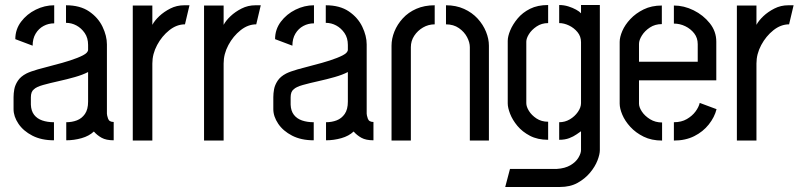

<svg xmlns="http://www.w3.org/2000/svg" viewBox="-20 -560 3198 765"><path d="M195 -1Q145 -1 109 -19.5Q73 -38 53.5 -67Q34 -96 34 -125V-173Q34 -188 37 -204.5Q40 -221 51 -238Q62 -255 85 -267Q101 -275 130.5 -283.5Q160 -292 194 -300.5Q228 -309 259 -319Q290 -329 310.5 -339.5Q331 -350 331 -362V-381Q331 -409 317.5 -428.5Q304 -448 284.5 -458.5Q265 -469 243 -469V-539Q299 -539 335 -514.5Q371 -490 388.5 -453.5Q406 -417 406 -383V-107Q406 -101 410.5 -87.5Q415 -74 433 -74V-1Q403 -1 385 -11Q367 -21 354 -36Q335 -18 305 -9.5Q275 -1 244 -1V-73Q267 -73 286.5 -80.5Q306 -88 318.5 -106Q331 -124 331 -155V-273Q310 -262 278.5 -253Q247 -244 213 -236.5Q179 -229 152 -221.5Q125 -214 115 -204Q103 -195 103 -172V-143Q104 -118 116 -102.5Q128 -87 148.5 -80Q169 -73 195 -73ZM110 -378 41 -404Q41 -443 64 -473.5Q87 -504 122.5 -521.5Q158 -539 196 -539V-467Q173 -467 153.5 -456.5Q134 -446 122 -426Q110 -406 110 -378Z M509 0V-538H587V-461Q596 -478 614.5 -495.5Q633 -513 658.5 -526Q684 -539 714 -539Q720 -539 725 -539Q730 -539 735 -539L717 -463Q684 -463 654.5 -439.5Q625 -416 606 -380.5Q587 -345 587 -307V0Z M793 0V-538H871V-461Q880 -478 898.5 -495.5Q917 -513 942.5 -526Q968 -539 998 -539Q1004 -539 1009 -539Q1014 -539 1019 -539L1001 -463Q968 -463 938.5 -439.5Q909 -416 890 -380.5Q871 -345 871 -307V0Z M1230 -1Q1180 -1 1144 -19.5Q1108 -38 1088.5 -67Q1069 -96 1069 -125V-173Q1069 -188 1072 -204.5Q1075 -221 1086 -238Q1097 -255 1120 -267Q1136 -275 1165.5 -283.5Q1195 -292 1229 -300.5Q1263 -309 1294 -319Q1325 -329 1345.5 -339.5Q1366 -350 1366 -362V-381Q1366 -409 1352.5 -428.5Q1339 -448 1319.5 -458.5Q1300 -469 1278 -469V-539Q1334 -539 1370 -514.5Q1406 -490 1423.5 -453.5Q1441 -417 1441 -383V-107Q1441 -101 1445.5 -87.5Q1450 -74 1468 -74V-1Q1438 -1 1420 -11Q1402 -21 1389 -36Q1370 -18 1340 -9.5Q1310 -1 1279 -1V-73Q1302 -73 1321.5 -80.5Q1341 -88 1353.5 -106Q1366 -124 1366 -155V-273Q1345 -262 1313.5 -253Q1282 -244 1248 -236.5Q1214 -229 1187 -221.5Q1160 -214 1150 -204Q1138 -195 1138 -172V-143Q1139 -118 1151 -102.5Q1163 -87 1183.5 -80Q1204 -73 1230 -73ZM1145 -378 1076 -404Q1076 -443 1099 -473.5Q1122 -504 1157.5 -521.5Q1193 -539 1231 -539V-467Q1208 -467 1188.5 -456.5Q1169 -446 1157 -426Q1145 -406 1145 -378Z M1540 -378Q1540 -406 1551.5 -434.5Q1563 -463 1585 -487Q1607 -511 1639 -525Q1671 -539 1712 -539V-463Q1687 -463 1665.5 -450.5Q1644 -438 1630.5 -417.5Q1617 -397 1617 -372V0H1540ZM1852 -372Q1852 -391 1841 -412Q1830 -433 1808.5 -448Q1787 -463 1757 -463V-539Q1797 -539 1829 -524.5Q1861 -510 1883 -486Q1905 -462 1916.5 -433.5Q1928 -405 1928 -378V0H1852Z M1993 185 2012 113H2199Q2231 111 2252.5 98.5Q2274 86 2284.5 68.5Q2295 51 2295 38V-37Q2289 -33 2277 -24.5Q2265 -16 2248 -9.5Q2231 -3 2208 -3V-73Q2231 -73 2250.5 -84.5Q2270 -96 2282.5 -114Q2295 -132 2295 -149V-392Q2295 -415 2281 -432Q2267 -449 2247 -458.5Q2227 -468 2208 -468V-540Q2227 -540 2244.5 -534.5Q2262 -529 2275.5 -521.5Q2289 -514 2295 -507V-540H2370V38Q2370 55 2360.5 79.5Q2351 104 2331 128Q2311 152 2281.5 168.5Q2252 185 2211 185ZM2164 -3Q2122 -3 2091.5 -19Q2061 -35 2041.5 -58.5Q2022 -82 2012.5 -106.5Q2003 -131 2003 -148V-397Q2003 -415 2013 -439Q2023 -463 2042.5 -486.5Q2062 -510 2092 -525Q2122 -540 2164 -540V-468Q2138 -468 2118 -454.5Q2098 -441 2087.5 -424Q2077 -407 2077 -394V-149Q2077 -135 2087.5 -118Q2098 -101 2117.5 -88Q2137 -75 2164 -75Z M2618 0Q2576 0 2544.5 -15.5Q2513 -31 2491.5 -54.5Q2470 -78 2459.5 -103Q2449 -128 2449 -147V-393Q2449 -412 2459.5 -436.5Q2470 -461 2491.5 -484Q2513 -507 2544.5 -522.5Q2576 -538 2617 -538V-464Q2590 -464 2569.5 -450.5Q2549 -437 2537.5 -418.5Q2526 -400 2526 -385V-314H2760V-384Q2760 -409 2746 -427Q2732 -445 2710.5 -455.5Q2689 -466 2665 -466V-538Q2705 -538 2743.5 -519Q2782 -500 2808 -467.5Q2834 -435 2834 -394V-240H2526V-147Q2526 -133 2537.5 -115.5Q2549 -98 2570 -85Q2591 -72 2618 -72ZM2665 0V-73Q2695 -73 2716.5 -85.5Q2738 -98 2751 -115.5Q2764 -133 2768 -150L2835 -125Q2827 -93 2804 -64Q2781 -35 2746 -17.5Q2711 0 2665 0Z M2916 0V-538H2994V-461Q3003 -478 3021.5 -495.5Q3040 -513 3065.5 -526Q3091 -539 3121 -539Q3127 -539 3132 -539Q3137 -539 3142 -539L3124 -463Q3091 -463 3061.5 -439.5Q3032 -416 3013 -380.5Q2994 -345 2994 -307V0Z"/></svg>

Font: Stick No Bills ExtraLight
Style: Regular
Weight: 400
Version: Version 2.000